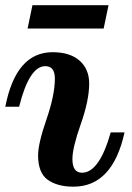

<svg xmlns="http://www.w3.org/2000/svg" viewBox="-29 -699 503 732"><path d="M180.2 -399.4Q180.2 -446.8 143.6 -446.8Q82.5 -446.8 43.9 -292H-8.8Q31.7 -500 171.4 -500Q237.8 -500 274.4 -467.8Q311 -435.5 311 -380.4Q311 -316.9 279.1 -226.3Q247.1 -135.7 247.1 -92.8Q247.1 -40.5 283.7 -40.5Q349.6 -40.5 393.1 -194.3H445.8Q400.4 12.7 251 12.7Q189.5 12.7 152.8 -13.7Q116.2 -40 116.2 -106.9Q116.2 -151.4 148.2 -244.1Q180.2 -336.9 180.2 -399.4ZM366.2 -590.3H76.2L94.7 -679.2H384.8Z"/></svg>

Font: Munson
Style: Bold Italic
Weight: 700
Italic angle: -12°
Designer: Paul James MIller
Foundry: High-Logic / Made with FontCreator
Version: Version 2.10;May 5, 2019;FontCreator 11.5.0.2430 64-bit